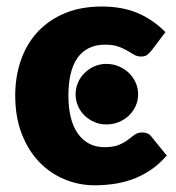

<svg xmlns="http://www.w3.org/2000/svg" viewBox="-20 -546 526 574"><path d="M433.5 -395.5Q426.5 -387 420 -382Q413.5 -377 401.5 -377Q390 -377 380.8 -382.5Q371.5 -388 360 -394.8Q348.5 -401.5 333 -407Q317.5 -412.5 294.5 -412.5Q266 -412.5 245.2 -402Q224.5 -391.5 211 -372Q197.5 -352.5 191 -324.2Q184.5 -296 184.5 -260.5Q184.5 -186 213.2 -146Q242 -106 292.5 -106Q319.5 -106 335.2 -112.8Q351 -119.5 362 -127.8Q373 -136 382.2 -143Q391.5 -150 405.5 -150Q424 -150 433.5 -136.5L478.5 -81Q454.5 -53.5 428 -36.2Q401.5 -19 373.8 -9.2Q346 0.5 318 4.2Q290 8 263.5 8Q216 8 172.8 -10Q129.5 -28 96.8 -62.2Q64 -96.5 44.8 -146.5Q25.5 -196.5 25.5 -260.5Q25.5 -316.5 42.2 -365.2Q59 -414 91.8 -449.8Q124.5 -485.5 172.8 -506Q221 -526.5 284.5 -526.5Q345.5 -526.5 391.5 -507Q437.5 -487.5 474.5 -450ZM393 -264Q393 -245.5 385.5 -229Q378 -212.5 365 -200.2Q352 -188 334.8 -181Q317.5 -174 298 -174Q279 -174 262.5 -181Q246 -188 233.2 -200.2Q220.5 -212.5 213.2 -229Q206 -245.5 206 -264Q206 -282.5 213.2 -299.2Q220.5 -316 233.2 -328.2Q246 -340.5 262.5 -347.8Q279 -355 298 -355Q317.5 -355 334.8 -347.8Q352 -340.5 365 -328.2Q378 -316 385.5 -299.2Q393 -282.5 393 -264Z"/></svg>

Font: Lato ExtraBold
Style: Regular
Weight: 800
Designer: Lukasz Dziedzic with Adam Twardoch and Botio Nikoltchev
Foundry: tyPoland Lukasz Dziedzic
Version: Version 2.015; 2015-08-06; http://www.latofonts.com/